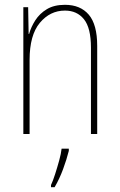

<svg xmlns="http://www.w3.org/2000/svg" viewBox="-20 -557 498 798"><path d="M250 -537Q314 -537 349 -496Q384 -455 384 -366V0H358V-359Q358 -441 329 -477Q300 -513 250 -513Q188 -513 145.5 -462Q103 -411 103 -308V0H77V-527H97L99 -416H101Q109 -445 127 -473Q145 -501 175 -519Q205 -537 250 -537ZM266 70Q257 106 242 146.5Q227 187 207 221H192V212Q200 195 209 167Q218 139 226 110Q234 81 236 61H266Z"/></svg>

Font: Noto Sans Georgian Condensed Thin
Style: Regular
Weight: 100
Width: 3
Designer: Monotype Design Team, Akaki Razmadze
Foundry: Google LLC
Version: Version 2.005; ttfautohint (v1.8.4.7-5d5b)